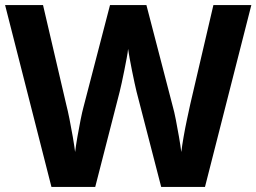

<svg xmlns="http://www.w3.org/2000/svg" viewBox="-20 -734 1007 754"><path d="M967 -714 785 0H613L516 -375Q513 -386 508.5 -408Q504 -430 498.5 -456Q493 -482 489 -505.5Q485 -529 483 -542Q482 -529 477.5 -505.5Q473 -482 468 -456.5Q463 -431 458 -408.5Q453 -386 450 -374L354 0H182L0 -714H149L240 -324Q246 -301 253 -266Q260 -231 266 -196Q272 -161 275 -137Q278 -162 284 -196.5Q290 -231 296.5 -263.5Q303 -296 308 -314L412 -714H555L659 -314Q664 -297 670.5 -264Q677 -231 683 -196Q689 -161 692 -137Q695 -162 701 -196.5Q707 -231 714.5 -266Q722 -301 727 -324L818 -714Z"/></svg>

Font: Noto Sans Telugu
Style: Bold
Weight: 700
Designer: Jelle Bosma - Monotype Design Team
Foundry: Monotype Imaging Inc.
Version: Version 2.005; ttfautohint (v1.8.4.7-5d5b)